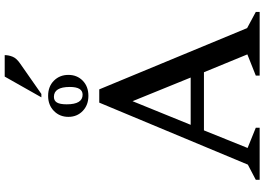

<svg xmlns="http://www.w3.org/2000/svg" viewBox="-170 -926 1097 796"><g transform="rotate(-90 378.0 -528.5)"><path d="M30 0V-16L93 -49L350 -665H405L659 -52L726 -16V0H462V-16L550 -51L476 -231H235L162 -50L246 -16V0ZM258 -286H454L356 -527ZM378 -710Q340 -710 315.5 -733.5Q291 -757 291 -793Q291 -829 315.5 -853Q340 -877 378 -877Q417 -877 441 -853Q465 -829 465 -793Q465 -757 441 -733.5Q417 -710 378 -710ZM383 -734Q415 -734 415 -787Q415 -853 374 -853Q358 -853 350.5 -840.5Q343 -828 343 -800Q343 -734 383 -734ZM372 -905 458 -1057H547Q547 -1041 540.5 -1024.5Q534 -1008 512 -993L386 -905Z"/></g></svg>

Font: Spectral Medium
Style: Regular
Weight: 500
Designer: Jean-Baptiste Levee
Foundry: Production Type
Version: Version 2.001